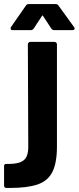

<svg xmlns="http://www.w3.org/2000/svg" viewBox="-80 -720 387 944"><path d="M-48 204Q-60 204 -60 192V97Q-60 86 -50 86Q-49 86 -47 86Q-41 86 -36 86Q14 86 36.5 68Q59 50 59 2L57 -502Q57 -507 60.5 -510.5Q64 -514 69 -514H188Q193 -514 196.5 -510.5Q200 -507 200 -502V0Q200 81 177.5 125.5Q155 170 104.5 187Q54 204 -29 204Q-38 204 -48 204ZM-18 -572Q-25 -572 -26.5 -575Q-28 -578 -28 -580Q-28 -583 -26 -587L47 -692Q52 -700 61 -700H194Q203 -700 208 -692L284 -587Q287 -583 287 -580Q287 -572 276 -572H186Q177 -572 172 -580L132 -641Q130 -644 129 -644Q127 -644 126 -641L86 -580Q81 -572 72 -572Z"/></svg>

Font: LinhAnh
Style: Bold
Weight: 700
Designer: Jeremy Tribby
Foundry: Tribby Type
Version: Version 1.408